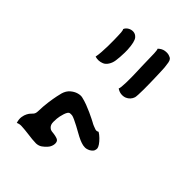

<svg xmlns="http://www.w3.org/2000/svg" viewBox="-21 -1388 2041 2041"><g transform="rotate(-45 1000.0 -367.5)"><path d="M370 -731Q382 -719 399 -704.5Q416 -690 446 -689Q526 -687 592 -678Q658 -669 702.5 -659.5Q747 -650 760 -646Q811 -631 840.5 -597Q870 -563 881 -525.5Q892 -488 885 -460Q876 -420 860 -377.5Q844 -335 826.5 -297Q809 -259 795.5 -232Q782 -205 777 -196Q767 -180 758 -157.5Q749 -135 744 -120Q740 -106 743 -95.5Q746 -85 750 -79Q735 -53 708.5 -26Q682 1 657 18Q632 34 618 36Q604 38 583 31Q569 25 554.5 7Q540 -11 533 -37Q526 -63 532 -93Q538 -121 551.5 -152Q565 -183 590 -227Q607 -257 626 -292.5Q645 -328 658.5 -358Q672 -388 674 -401Q676 -420 674 -434Q672 -448 653 -459Q640 -467 618 -474Q596 -481 573.5 -486Q551 -491 534 -492Q510 -494 486 -494Q462 -494 447 -488Q432 -483 418 -468Q404 -453 402 -435Q401 -423 397.5 -398Q394 -373 386.5 -351Q379 -329 364 -322Q342 -312 311 -319.5Q280 -327 256 -349Q231 -371 212.5 -397.5Q194 -424 192 -462Q192 -487 195.5 -523.5Q199 -560 204 -594.5Q209 -629 210 -647Q213 -674 214 -703.5Q215 -733 202 -761Q247 -775 281.5 -769.5Q316 -764 339 -751.5Q362 -739 370 -731Z M1414 -487Q1374 -493 1341.5 -514Q1309 -535 1298 -563Q1277 -614 1293 -667Q1328 -660 1373.5 -657Q1419 -654 1466.5 -653Q1514 -652 1556 -653Q1598 -654 1628 -655Q1658 -656 1667 -657Q1681 -659 1690.5 -660.5Q1700 -662 1707 -667Q1734 -656 1750 -628.5Q1766 -601 1764 -569.5Q1762 -538 1735 -514Q1700 -484 1585 -478Q1572 -477 1540.5 -477.5Q1509 -478 1474 -480.5Q1439 -483 1414 -487ZM1819 -260Q1850 -227 1856 -191.5Q1862 -156 1854 -129Q1846 -102 1833 -91Q1820 -80 1794 -75.5Q1768 -71 1731 -67Q1719 -66 1684.5 -64.5Q1650 -63 1603.5 -61.5Q1557 -60 1506 -59Q1455 -58 1408.5 -58Q1362 -58 1328.5 -60Q1295 -62 1284 -65Q1259 -73 1240 -90.5Q1221 -108 1211 -132Q1200 -159 1203 -191Q1206 -223 1227 -254Q1234 -249 1261 -246Q1288 -243 1327 -242Q1366 -241 1409 -241.5Q1452 -242 1491 -243.5Q1530 -245 1558 -246Q1586 -247 1594 -247L1758 -251Q1780 -253 1793 -254Q1806 -255 1819 -260Z"/></g></svg>

Font: Potta One
Style: Regular
Weight: 400
Designer: 108,108go
Foundry: Font Zone 108
Version: Version 1.000